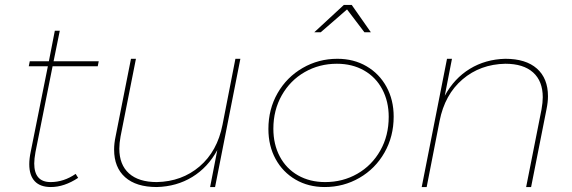

<svg xmlns="http://www.w3.org/2000/svg" viewBox="-20 -754 2306 774"><path d="M123 -141Q118 -113 118 -95Q118 -20 184 -20Q237 -20 285 -53L295 -37Q239 0 185 0Q142 0 120 -23.5Q98 -47 98 -92Q98 -115 104 -143L173 -487H96L100 -507H177L201 -630H221L196 -507H378L374 -487H192Z M440 -151Q440 -176 446 -204L508 -517H528L466 -204Q461 -176 461 -155Q461 -90 500 -55Q539 -20 612 -20Q713 -22 784.5 -83Q856 -144 877 -251L929 -517H949L847 0H827L856 -149Q818 -79 755 -40.5Q692 -2 612 0Q529 0 484.5 -39.5Q440 -79 440 -151Z M1567 -284Q1567 -204 1530 -139Q1493 -74 1429 -37Q1365 0 1289 0Q1223 0 1171.5 -30Q1120 -60 1091 -113Q1062 -166 1062 -234Q1062 -314 1099 -378.5Q1136 -443 1200 -480Q1264 -517 1340 -517Q1406 -517 1457.5 -487Q1509 -457 1538 -404Q1567 -351 1567 -284ZM1082 -235Q1082 -172 1108 -123Q1134 -74 1181.5 -47Q1229 -20 1291 -20Q1362 -20 1420.5 -53.5Q1479 -87 1513 -147Q1547 -207 1547 -283Q1547 -345 1521 -394Q1495 -443 1447.5 -470Q1400 -497 1338 -497Q1267 -497 1208.5 -463.5Q1150 -430 1116 -370Q1082 -310 1082 -235ZM1475 -624H1449L1379 -716L1273 -624H1247L1366 -734H1398Z M2189 -366Q2189 -342 2183 -313L2121 0H2101L2163 -313Q2168 -341 2168 -362Q2168 -427 2129 -462Q2090 -497 2017 -497Q1916 -495 1844.5 -434Q1773 -373 1752 -266L1700 0H1680L1782 -517H1802L1773 -368Q1811 -438 1874 -476.5Q1937 -515 2017 -517Q2100 -517 2144.5 -477.5Q2189 -438 2189 -366Z"/></svg>

Font: Gontserrat Thin
Style: Italic
Weight: 250
Italic angle: -11.3°
Designer: Julieta Ulanovsky
Foundry: Julieta Ulanovsky
Version: Version 6.001